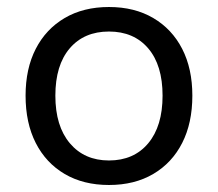

<svg xmlns="http://www.w3.org/2000/svg" viewBox="-20 -519 622 548"><path d="M291 9Q218 9 164.5 -22.5Q111 -54 82 -111Q53 -168 53 -246Q53 -323 82 -379.5Q111 -436 164.5 -467.5Q218 -499 291 -499Q364 -499 417.5 -467.5Q471 -436 500 -379.5Q529 -323 529 -246Q529 -168 500 -111Q471 -54 417.5 -22.5Q364 9 291 9ZM291 -61Q362 -61 403 -110Q444 -159 444 -246Q444 -333 403 -381Q362 -429 291 -429Q220 -429 179 -381Q138 -333 138 -246Q138 -159 179.5 -110Q221 -61 291 -61Z"/></svg>

Font: Nunito Sans 10pt
Style: Regular
Weight: 400
Designer: Vernon Adams
Foundry: Vernon Adams
Version: Version 3.101;gftools[0.9.27]